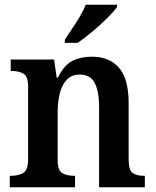

<svg xmlns="http://www.w3.org/2000/svg" viewBox="-20 -786 653 806"><path d="M21 0V-48H26Q57 -48 77.5 -60Q98 -72 98 -118V-422Q98 -465 79 -476.5Q60 -488 29 -488H25V-536H207L218 -460H223Q249 -513 284 -530.5Q319 -548 366 -548Q439 -548 479.5 -501.5Q520 -455 520 -353V-119Q520 -72 536.5 -60Q553 -48 584 -48H588V0H396V-337Q396 -401 378 -437Q360 -473 315 -473Q280 -473 259.5 -450.5Q239 -428 230.5 -392Q222 -356 222 -314V-114Q222 -71 241 -59.5Q260 -48 291 -48H295V0ZM252 -619Q273 -650 299.5 -691Q326 -732 340 -766H471V-756Q459 -739 430.5 -710.5Q402 -682 368 -653.5Q334 -625 306 -606H252Z"/></svg>

Font: Noto Serif Bengali SemiCondensed SemiBold
Style: Regular
Weight: 600
Width: 4
Designer: Juan Bruce, Universal Thirst, Indian Type Foundry and the Monotype Design Team.
Foundry: Monotype Imaging Inc.
Version: Version 2.003; ttfautohint (v1.8.4.7-5d5b)